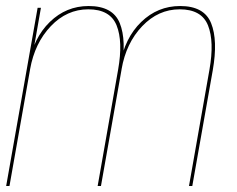

<svg xmlns="http://www.w3.org/2000/svg" viewBox="-24 -618 786 638"><path d="M-3.5 0H7.5L92.5 -481L112 -592H101ZM300.5 0H311.5L379.5 -384.5Q397 -484 374 -541Q351 -598 270.5 -598Q196 -598 141.5 -545Q87 -492 71 -402L76 -388Q91.5 -475 144.8 -531Q198 -587 269.5 -587Q342 -587 363.5 -533.5Q385 -480 368.5 -386.5ZM604 0H615L683 -384.5Q700.5 -484 677.5 -541Q654.5 -598 574.5 -598Q500 -598 445.2 -545Q390.5 -492 374.5 -402L380 -388Q395 -475 448.5 -531Q502 -587 573 -587Q646 -587 667.2 -533.5Q688.5 -480 672 -386.5Z"/></svg>

Font: Anybody Thin
Style: Italic
Weight: 100
Italic angle: -10°
Designer: Tyler Finck
Foundry: Etcetera Type Company
Version: Version 1.114;gftools[0.9.25]